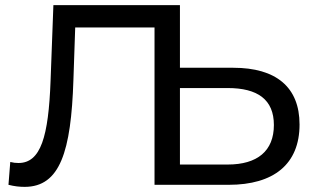

<svg xmlns="http://www.w3.org/2000/svg" viewBox="-20 -720 1226 748"><path d="M889 -456H681V-700H188L177 -405C169 -188 139 -85 52 -85C41 -85 32 -86 20 -89L13 0C37 6 56 8 76 8C214 8 257 -130 266 -408L273 -613H582V0H871C1046 0 1147 -80 1147 -235C1147 -381 1055 -456 889 -456ZM867 -79H681V-377H867C984 -377 1047 -332 1047 -233C1047 -132 983 -79 867 -79Z"/></svg>

Font: AWKNG-Font Medium
Style: Regular
Weight: 500
Designer: Awakening Church
Foundry: Awakening Church
Version: Version 1.700;PS 001.700;hotconv 1.0.88;makeotf.lib2.5.64775